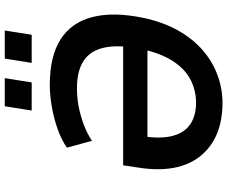

<svg xmlns="http://www.w3.org/2000/svg" viewBox="-94 -850 954 806"><g transform="rotate(-90 383.0 -447.0)"><path d="M354 10Q280 10 224 -13.5Q168 -37 131 -82.5Q94 -128 81.5 -194.5Q69 -261 83 -347L92 -407H640L625 -305H177L216 -338Q202 -256 214.5 -203.5Q227 -151 263.5 -126Q300 -101 354 -101Q407 -101 452 -124.5Q497 -148 530 -199Q563 -250 581 -334Q599 -425 586.5 -484.5Q574 -544 531.5 -572.5Q489 -601 414 -601Q376 -601 337.5 -593.5Q299 -586 263 -572.5Q227 -559 195 -538L166 -643Q199 -666 244 -682Q289 -698 338 -706.5Q387 -715 429 -715Q550 -715 621 -669.5Q692 -624 714.5 -536Q737 -448 711 -322Q693 -238 657.5 -175.5Q622 -113 574 -72Q526 -31 469.5 -10.5Q413 10 354 10ZM522 -791 540 -904H658L640 -791ZM322 -791 340 -904H458L440 -791Z"/></g></svg>

Font: Nunito Sans 7pt SemiCondensed
Style: Bold Italic
Weight: 700
Width: 4
Italic angle: -9°
Designer: Vernon Adams
Foundry: Vernon Adams
Version: Version 3.101;gftools[0.9.27]